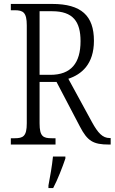

<svg xmlns="http://www.w3.org/2000/svg" viewBox="-20 -734 582 975"><path d="M35 0H262V-32H243C199 -32 181 -41 181 -108V-318H267L386 -91C424 -18 453 0 533 0H542V-33H537C501 -33 477 -59 447 -114L327 -334C394 -356 457 -408 457 -527C457 -654 393 -714 245 -714H35V-682H54C97 -682 116 -672 116 -605V-108C116 -41 97 -32 54 -32H35ZM236 -354H181V-677H245C351 -677 389 -624 389 -525C389 -414 341 -354 236 -354ZM226 208V221H250C272 180 298 113 312 71V61H249C244 110 235 161 226 208Z"/></svg>

Font: Noto Serif Thai Condensed Light
Style: Regular
Weight: 300
Width: 3
Designer: Monotype Design Team
Foundry: Monotype Imaging Inc.
Version: Version 2.002